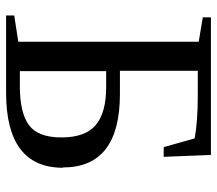

<svg xmlns="http://www.w3.org/2000/svg" viewBox="-60 -634 695 614"><g transform="rotate(90 287.0 -327.5)"><path d="M516 -182H517Q517 0 277 0H30V-26L114 -39V-616L36 -629V-655H476L482 -504H451L423 -603Q370 -613 284 -613H207V-364H281Q516 -364 516 -182ZM256 -44Q341 -44 380.5 -73Q420 -102 420 -177Q420 -253 380.5 -286.5Q341 -320 259 -320H208V-44Z"/></g></svg>

Font: Libra Serif Modern
Style: Regular
Weight: 400
Designer: Stefan Peev, Context Ltd
Foundry: Stefan Peev, Context Ltd
Version: Version 1.000